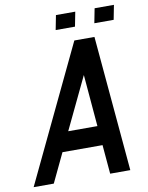

<svg xmlns="http://www.w3.org/2000/svg" viewBox="-88 -854 705 917"><g transform="rotate(-10 264.5 -395.5)"><path d="M209 -234.4H350.6L329.1 -485.8ZM410.6 -656.2 468.8 0H371.1L358.9 -140.6H164.6L97.7 0H0L313 -656.2ZM233.9 -720.7 247.6 -791H341.3L327.6 -720.7ZM421.4 -720.7 435.1 -791H528.8L515.1 -720.7Z"/></g></svg>

Font: Lambda
Style: Italic
Weight: 400
Italic angle: -11°
Designer: GGBotNet
Version: 0.22